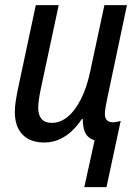

<svg xmlns="http://www.w3.org/2000/svg" viewBox="-20 -558 559 765"><path d="M315.9 187.5 356.9 1Q340.3 -3.9 329.8 -14.6Q319.3 -25.4 314.7 -42.5Q310.1 -59.6 309.6 -84H306.2Q288.6 -57.1 266.1 -35.9Q243.7 -14.6 216.1 -2.4Q188.5 9.8 155.3 9.8Q119.1 9.8 93 -4.2Q66.9 -18.1 53 -45.2Q39.1 -72.3 39.1 -112.3Q39.1 -131.8 42.7 -155.5Q46.4 -179.2 51.3 -202.6L122.6 -537.6H213.9L142.1 -201.7Q137.7 -180.7 135 -162.1Q132.3 -143.6 132.3 -128.4Q132.3 -99.6 145.5 -84Q158.7 -68.4 186.5 -68.4Q219.2 -68.4 248.8 -92Q278.3 -115.7 302.2 -162.4Q326.2 -209 340.3 -277.3L396 -537.6H485.8L407.7 -167.5Q403.3 -146.5 400.6 -130.9Q397.9 -115.2 397.9 -103Q397.9 -87.4 406.2 -79.1Q414.6 -70.8 429.7 -70.8Q437 -70.8 444.8 -72.3Q452.6 -73.7 460.9 -76.2L404.3 187.5Z"/></svg>

Font: Open Sans SemiCondensed Medium
Style: Italic
Weight: 500
Width: 4
Italic angle: -12°
Designer: Monotype Design Team
Foundry: Monotype Imaging Inc.
Version: Version 3.000